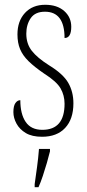

<svg xmlns="http://www.w3.org/2000/svg" viewBox="-20 -562 365 803"><path d="M156 10Q114 10 88 -5.5Q62 -21 49 -45Q36 -69 36 -93Q36 -119 44.5 -131Q53 -143 65 -143Q65 -85 87.5 -52Q110 -19 157 -19Q250 -19 250 -128Q250 -163 233.5 -192Q217 -221 165 -254Q124 -282 99.5 -306Q75 -330 64 -356.5Q53 -383 53 -418Q53 -474 84.5 -508Q116 -542 169 -542Q219 -542 248.5 -516Q278 -490 278 -450Q278 -403 250 -403Q250 -513 168 -513Q127 -513 108.5 -486Q90 -459 90 -421Q90 -379 113 -349.5Q136 -320 185 -289Q244 -253 265.5 -215.5Q287 -178 287 -130Q287 -64 252.5 -27Q218 10 156 10ZM125 208Q130 172 135 136Q140 100 143 61H189V71Q184 92 176 119.5Q168 147 159 174Q150 201 141 221H125Z"/></svg>

Font: Noto Serif Hebrew ExtraCondensed ExtraLight
Style: Regular
Weight: 200
Width: 2
Designer: Monotype Design Team
Foundry: Monotype Imaging Inc.
Version: Version 2.004; ttfautohint (v1.8.4.7-5d5b)